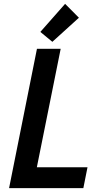

<svg xmlns="http://www.w3.org/2000/svg" viewBox="-20 -972 521 992"><path d="M170.9 -719.7H293.5L170.4 -107.9H432.1L410.6 0H26.9ZM188.5 -807.1 316.4 -952.1 387.7 -880.4 250.5 -755.9Z"/></svg>

Font: Reddit Sans Chocolate SemiBold
Style: Italic
Weight: 600
Italic angle: -11.25°
Designer: Stephen Hutchings
Version: Version 1.013